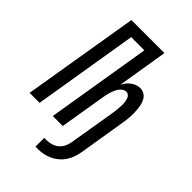

<svg xmlns="http://www.w3.org/2000/svg" viewBox="-272 -838 1143 1143"><g transform="rotate(45 300.0 -266.5)"><path d="M258 202V128H278Q297 128 317.5 122Q338 116 354.5 102Q371 88 380 68.5Q389 49 392 29L441 -265Q443 -276 444 -286.5Q445 -297 446 -308Q447 -319 447.5 -329.5Q448 -340 447.5 -350.5Q447 -361 445 -371Q443 -381 439.5 -390Q436 -399 428 -405.5Q420 -412 409 -412Q397 -412 385.5 -404Q374 -396 366.5 -385.5Q359 -375 354 -363Q349 -351 345 -339Q341 -327 338.5 -314.5Q336 -302 334 -290L286 0H202L311 -662H200L91 0H7L129 -735H407L355 -417Q362 -431 372 -443.5Q382 -456 395 -465.5Q408 -475 422.5 -480.5Q437 -486 452 -486Q470 -486 485 -478Q500 -470 509 -456Q518 -442 522.5 -426Q527 -410 529 -393Q531 -376 531.5 -358.5Q532 -341 531 -323.5Q530 -306 527.5 -288.5Q525 -271 522 -253L476 29Q472 52 464.5 74.5Q457 97 443.5 118Q430 139 411 155.5Q392 172 369.5 182.5Q347 193 324 197.5Q301 202 278 202Z"/></g></svg>

Font: Iosevka SS04 Extended Oblique
Style: Regular
Weight: 400
Width: 7
Italic angle: -9°
Monospace: yes
Designer: Belleve Invis
Foundry: Belleve Invis
Version: Version 19.0.0; ttfautohint (v1.8.4)